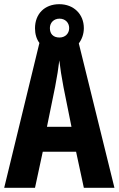

<svg xmlns="http://www.w3.org/2000/svg" viewBox="-20 -896 566 916"><path d="M380 0H526L356 -689C371 -709 380 -734 380 -762C380 -828 332 -876 263 -876C192 -876 147 -829 147 -761C147 -734 154 -710 168 -691L0 0H147L184 -172H343ZM264 -717C233 -717 218 -735 218 -762C218 -788 237 -807 264 -807C291 -807 310 -788 310 -762C310 -735 290 -717 264 -717ZM283 -480 321 -291H204L243 -482C252 -528 259 -573 263 -608C267 -572 274 -527 283 -480Z"/></svg>

Font: Noto Sans Myanmar UI ExtraCondensed
Style: Bold
Weight: 700
Width: 2
Designer: Monotype Design Team
Foundry: Monotype Imaging Inc.
Version: Version 2.103